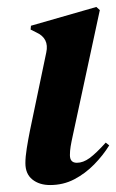

<svg xmlns="http://www.w3.org/2000/svg" viewBox="-20 -517 334 552"><path d="M124 15Q93 15 73 -1Q53 -17 53 -48Q53 -66 57 -91Q61 -116 66 -141L113 -366Q122 -407 84 -424L68 -432L69 -443L257 -497L267 -488L189 -126Q185 -108 183 -95.5Q181 -83 181 -71Q181 -49 201 -49Q219 -49 237.5 -62.5Q256 -76 284 -107L294 -99Q276 -70 250.5 -44Q225 -18 193.5 -1.5Q162 15 124 15Z"/></svg>

Font: DeepMind Serif Display
Style: Italic
Weight: 400
Italic angle: -12°
Designer: Frank Grießhammer / Modifications: Colophon Foundry
Foundry: Colophon Foundry
Version: Version 5.003; ttfautohint (v1.8.2)